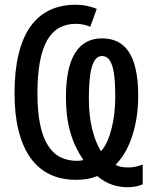

<svg xmlns="http://www.w3.org/2000/svg" viewBox="-20 -745 640 806"><path d="M560.1 -342.8Q560.1 -291 552.5 -246.1Q544.9 -201.2 531.7 -164.3Q518.6 -127.4 501.2 -99.4Q483.9 -71.3 464.8 -53.2Q476.1 -46.9 489.5 -44.4Q502.9 -42 520 -42Q535.2 -42 549.6 -45.4Q564 -48.8 579.1 -54.2V28.8Q564.9 35.2 548.3 38.1Q531.7 41 516.1 41Q482.4 41 450.4 30.3Q418.5 19.5 388.2 -5.9Q368.2 2.4 347.4 6.1Q326.7 9.8 297.9 9.8Q236.3 9.8 188.5 -13.4Q140.6 -36.6 107.9 -82.5Q75.2 -128.4 58.1 -196Q41 -263.7 41 -353Q41 -447.3 57.9 -517.1Q74.7 -586.9 107.4 -633.1Q140.1 -679.2 188 -702.1Q235.8 -725.1 297.9 -725.1Q322.3 -725.1 345 -720.2Q367.7 -715.3 386.2 -708L358.9 -632.8Q345.2 -638.2 330.3 -641.6Q315.4 -645 298.8 -645Q259.3 -645 229 -628.4Q198.7 -611.8 178.2 -576.4Q157.7 -541 147.5 -485.6Q137.2 -430.2 137.2 -353Q137.2 -276.4 148.4 -222.4Q159.7 -168.5 181.2 -134.5Q202.6 -100.6 233.4 -85.2Q264.2 -69.8 303.2 -69.8Q313 -69.8 317.6 -70.6Q322.3 -71.3 330.1 -73.2Q312 -99.6 298.3 -128.2Q284.7 -156.7 275.4 -189Q266.1 -221.2 261.5 -257.6Q256.8 -293.9 256.8 -335.9Q256.8 -400.4 266.8 -447.3Q276.9 -494.1 296.4 -524.4Q315.9 -554.7 344 -569.3Q372.1 -584 408.2 -584Q444.3 -584 472.4 -570.6Q500.5 -557.1 520 -528.3Q539.6 -499.5 549.8 -453.6Q560.1 -407.7 560.1 -342.8ZM463.9 -337.9Q463.9 -379.9 461.2 -412.1Q458.5 -444.3 451.9 -466.1Q445.3 -487.8 434.6 -498.8Q423.8 -509.8 408.2 -509.8Q392.6 -509.8 381.8 -497.1Q371.1 -484.4 364.7 -460.9Q358.4 -437.5 355.7 -404.3Q353 -371.1 353 -330.1Q353 -259.8 366.7 -204.1Q380.4 -148.4 403.8 -109.9Q418.5 -126 429.7 -150.6Q440.9 -175.3 448.5 -205.6Q456.1 -235.8 460 -269.8Q463.9 -303.7 463.9 -337.9Z"/></svg>

Font: Droid Sans Mono
Style: Regular
Weight: 400
Monospace: yes
Foundry: Ascender Corporation
Version: Version 1.00 build 112